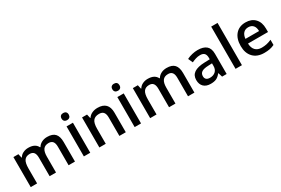

<svg xmlns="http://www.w3.org/2000/svg" viewBox="84 -1871 4371 2991"><g transform="rotate(-30 2270.0 -375.0)"><path d="M537.1 0H421.9V-333Q421.9 -395 398.4 -425.5Q375 -456.1 325.2 -456.1Q258.8 -456.1 227.8 -412.8Q196.8 -369.6 196.8 -269V0H82V-540H171.9L188 -469.2H193.8Q216.3 -507.8 259 -528.8Q301.8 -549.8 353 -549.8Q477.5 -549.8 518.1 -464.8H525.9Q549.8 -504.9 593.3 -527.3Q636.7 -549.8 692.9 -549.8Q789.6 -549.8 833.7 -501Q877.9 -452.1 877.9 -352.1V0H763.2V-333Q763.2 -395 739.5 -425.5Q715.8 -456.1 666 -456.1Q599.1 -456.1 568.1 -414.3Q537.1 -372.6 537.1 -286.1Z M1152.8 0H1038.1V-540H1152.8ZM1031.2 -683.1Q1031.2 -713.9 1048.1 -730.5Q1064.9 -747.1 1096.2 -747.1Q1126.5 -747.1 1143.3 -730.5Q1160.2 -713.9 1160.2 -683.1Q1160.2 -653.8 1143.3 -637Q1126.5 -620.1 1096.2 -620.1Q1064.9 -620.1 1048.1 -637Q1031.2 -653.8 1031.2 -683.1Z M1792 0H1676.8V-332Q1676.8 -394.5 1651.6 -425.3Q1626.5 -456.1 1571.8 -456.1Q1499 -456.1 1465.3 -413.1Q1431.6 -370.1 1431.6 -269V0H1316.9V-540H1406.7L1422.9 -469.2H1428.7Q1453.1 -507.8 1498 -528.8Q1543 -549.8 1597.7 -549.8Q1792 -549.8 1792 -352.1Z M2066.4 0H1951.7V-540H2066.4ZM1944.8 -683.1Q1944.8 -713.9 1961.7 -730.5Q1978.5 -747.1 2009.8 -747.1Q2040 -747.1 2056.9 -730.5Q2073.7 -713.9 2073.7 -683.1Q2073.7 -653.8 2056.9 -637Q2040 -620.1 2009.8 -620.1Q1978.5 -620.1 1961.7 -637Q1944.8 -653.8 1944.8 -683.1Z M2685.5 0H2570.3V-333Q2570.3 -395 2546.9 -425.5Q2523.4 -456.1 2473.6 -456.1Q2407.2 -456.1 2376.2 -412.8Q2345.2 -369.6 2345.2 -269V0H2230.5V-540H2320.3L2336.4 -469.2H2342.3Q2364.7 -507.8 2407.5 -528.8Q2450.2 -549.8 2501.5 -549.8Q2626 -549.8 2666.5 -464.8H2674.3Q2698.2 -504.9 2741.7 -527.3Q2785.2 -549.8 2841.3 -549.8Q2938 -549.8 2982.2 -501Q3026.4 -452.1 3026.4 -352.1V0H2911.6V-333Q2911.6 -395 2887.9 -425.5Q2864.3 -456.1 2814.5 -456.1Q2747.6 -456.1 2716.6 -414.3Q2685.5 -372.6 2685.5 -286.1Z M3524.4 0 3501.5 -75.2H3497.6Q3458.5 -25.9 3418.9 -8.1Q3379.4 9.8 3317.4 9.8Q3237.8 9.8 3193.1 -33.2Q3148.4 -76.2 3148.4 -154.8Q3148.4 -238.3 3210.4 -280.8Q3272.5 -323.2 3399.4 -327.1L3492.7 -330.1V-358.9Q3492.7 -410.6 3468.5 -436.3Q3444.3 -461.9 3393.6 -461.9Q3352.1 -461.9 3314 -449.7Q3275.9 -437.5 3240.7 -420.9L3203.6 -502.9Q3247.6 -525.9 3299.8 -537.8Q3352.1 -549.8 3398.4 -549.8Q3501.5 -549.8 3554 -504.9Q3606.4 -460 3606.4 -363.8V0ZM3353.5 -78.1Q3416 -78.1 3453.9 -113Q3491.7 -147.9 3491.7 -210.9V-257.8L3422.4 -254.9Q3341.3 -252 3304.4 -227.8Q3267.6 -203.6 3267.6 -153.8Q3267.6 -117.7 3289.1 -97.9Q3310.5 -78.1 3353.5 -78.1Z M3881.3 0H3766.6V-759.8H3881.3Z M4281.2 9.8Q4155.3 9.8 4084.2 -63.7Q4013.2 -137.2 4013.2 -266.1Q4013.2 -398.4 4079.1 -474.1Q4145 -549.8 4260.3 -549.8Q4367.2 -549.8 4429.2 -484.9Q4491.2 -419.9 4491.2 -306.2V-244.1H4131.3Q4133.8 -165.5 4173.8 -123.3Q4213.9 -81.1 4286.6 -81.1Q4334.5 -81.1 4375.7 -90.1Q4417 -99.1 4464.4 -120.1V-26.9Q4422.4 -6.8 4379.4 1.5Q4336.4 9.8 4281.2 9.8ZM4260.3 -462.9Q4205.6 -462.9 4172.6 -428.2Q4139.6 -393.6 4133.3 -327.1H4378.4Q4377.4 -394 4346.2 -428.5Q4314.9 -462.9 4260.3 -462.9Z"/></g></svg>

Font: f0_41340          
Style: Regular
Weight: 600
Foundry: Ascender Corporation
Version: Version 1.10